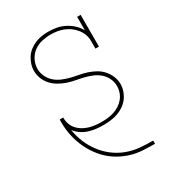

<svg xmlns="http://www.w3.org/2000/svg" viewBox="-180 -631 859 948"><g transform="rotate(-30 250.0 -156.5)"><path d="M422 215Q388 215 354.5 213Q321 211 289 201.5Q257 192 227.5 175.5Q198 159 174 136Q150 113 131.5 85Q113 57 100.5 26Q88 -5 81.5 -38Q75 -71 75 -104V-124H95V-121Q95 -103 101 -86Q107 -69 119 -55.5Q131 -42 146.5 -33Q162 -24 179 -19Q196 -14 213.5 -12Q231 -10 249 -10Q267 -10 285 -12Q303 -14 320 -19.5Q337 -25 352.5 -35Q368 -45 379.5 -59Q391 -73 397 -90.5Q403 -108 403 -126Q403 -149 393 -170Q383 -191 365.5 -206Q348 -221 327 -229.5Q306 -238 283.5 -243.5Q261 -249 238.5 -253Q216 -257 194.5 -264.5Q173 -272 153 -283.5Q133 -295 117.5 -312Q102 -329 93.5 -350.5Q85 -372 85 -395Q85 -414 91 -432.5Q97 -451 107.5 -467Q118 -483 133.5 -495Q149 -507 167 -514.5Q185 -522 204 -525Q223 -528 242 -528Q266 -528 290 -523.5Q314 -519 335 -508Q356 -497 374 -480.5Q392 -464 403 -443V-520H423V-339H403V-384Q403 -403 396.5 -420.5Q390 -438 378 -453Q366 -468 351 -479Q336 -490 318.5 -497Q301 -504 282.5 -507Q264 -510 245 -510Q220 -510 194.5 -504Q169 -498 148.5 -482.5Q128 -467 116.5 -443.5Q105 -420 105 -395Q105 -372 115 -351Q125 -330 142 -315Q159 -300 180.5 -291Q202 -282 224 -276.5Q246 -271 268.5 -267Q291 -263 312.5 -256Q334 -249 354.5 -237.5Q375 -226 390 -209Q405 -192 414 -170.5Q423 -149 423 -126Q423 -106 416 -86Q409 -66 396.5 -49.5Q384 -33 366.5 -21.5Q349 -10 330 -3.5Q311 3 290 5.5Q269 8 249 8Q228 8 207 5.5Q186 3 166 -3.5Q146 -10 128.5 -22Q111 -34 98 -51Q104 -13 118.5 22Q133 57 155.5 87Q178 117 208 140Q238 163 273.5 176.5Q309 190 346.5 193.5Q384 197 422 197H423V215Z"/></g></svg>

Font: Iosevka Curly Slab Thin
Style: Regular
Weight: 100
Monospace: yes
Designer: Belleve Invis
Foundry: Belleve Invis
Version: Version 22.1.2; ttfautohint (v1.8.4)